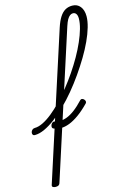

<svg xmlns="http://www.w3.org/2000/svg" viewBox="-371 -1114 1167 1724"><g transform="rotate(-15 212.0 -252.0)"><path d="M-79 515Q-93 515 -103.5 509Q-114 503 -109 488L326 -858Q345 -916 368 -951.5Q391 -987 419.5 -1003Q448 -1019 484 -1019Q531 -1019 558 -985Q585 -951 585 -894Q585 -850 568.5 -793Q552 -736 522.5 -672Q493 -608 452.5 -540.5Q412 -473 364.5 -405Q317 -337 265.5 -275Q214 -213 160 -160Q106 -107 53.5 -67.5Q1 -28 -48 -5.5Q-97 17 -138 17Q-153 17 -158 7.5Q-163 -2 -160.5 -14Q-158 -26 -148 -35.5Q-138 -45 -123 -45Q-89 -45 -47 -65.5Q-5 -86 41 -123Q87 -160 134 -209Q181 -258 227.5 -316Q274 -374 316.5 -436.5Q359 -499 394.5 -561.5Q430 -624 456.5 -684.5Q483 -745 498 -798Q513 -851 513 -893Q513 -920 502.5 -935.5Q492 -951 472 -951Q458 -951 444.5 -941Q431 -931 419 -910Q407 -889 395 -852L-39 493Q-43 504 -52 509.5Q-61 515 -79 515ZM103 17Q84 17 66.5 13Q49 9 35 2Q26 -2 25 -12.5Q24 -23 29 -34Q34 -45 43.5 -51.5Q53 -58 64 -55Q72 -52 79 -50.5Q86 -49 94 -48Q102 -47 110 -47Q142 -47 176.5 -60Q211 -73 250.5 -102.5Q290 -132 336 -181Q344 -189 354 -186.5Q364 -184 371.5 -176Q379 -168 381 -158Q383 -148 375 -139Q321 -84 273.5 -50Q226 -16 183.5 0.5Q141 17 103 17Z"/></g></svg>

Font: Playwrite RO Light
Style: Regular
Weight: 300
Version: Version 1.002